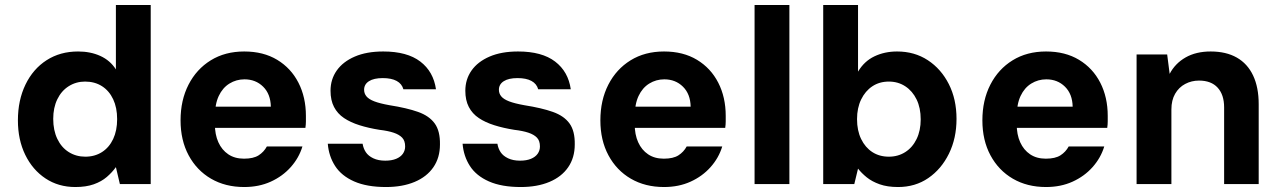

<svg xmlns="http://www.w3.org/2000/svg" viewBox="-20 -740 5150 772"><path d="M283 12Q215 12 163 -22.5Q111 -57 81.5 -117.5Q52 -178 52 -256Q52 -337 82.5 -400Q113 -463 167.5 -498Q222 -533 294 -533Q344 -533 383.5 -515Q423 -497 446 -461V-720H586V0H462L446 -68Q431 -47 409.5 -28.5Q388 -10 357 1Q326 12 283 12ZM323 -110Q361 -110 390 -128.5Q419 -147 435 -181Q451 -215 451 -261Q451 -307 435 -341Q419 -375 390 -393.5Q361 -412 322 -412Q286 -412 256.5 -393.5Q227 -375 210.5 -341Q194 -307 194 -262Q194 -216 210.5 -181.5Q227 -147 256.5 -128.5Q286 -110 323 -110Z M962 12Q886 12 828.5 -21.5Q771 -55 738.5 -115.5Q706 -176 706 -256Q706 -337 738 -399.5Q770 -462 827.5 -497.5Q885 -533 962 -533Q1039 -533 1094.5 -499.5Q1150 -466 1180 -407.5Q1210 -349 1210 -274Q1210 -264 1210 -252Q1210 -240 1208 -226H806V-311H1069Q1068 -362 1038 -391.5Q1008 -421 963 -421Q930 -421 902.5 -404Q875 -387 859.5 -354Q844 -321 844 -270V-241Q844 -199 858 -168Q872 -137 898 -119.5Q924 -102 961 -102Q999 -102 1020 -115.5Q1041 -129 1053 -151H1196Q1182 -105 1149 -68Q1116 -31 1068.5 -9.5Q1021 12 962 12Z M1532 12Q1455 12 1404 -10.5Q1353 -33 1327.5 -72.5Q1302 -112 1298 -162H1438Q1441 -143 1451 -128Q1461 -113 1481 -103.5Q1501 -94 1529 -94Q1555 -94 1573 -101.5Q1591 -109 1600 -122Q1609 -135 1609 -151Q1609 -174 1597 -186.5Q1585 -199 1562.5 -206.5Q1540 -214 1506 -218Q1462 -225 1425.5 -236.5Q1389 -248 1363 -265.5Q1337 -283 1323 -310Q1309 -337 1309 -375Q1309 -421 1334 -456.5Q1359 -492 1406.5 -512.5Q1454 -533 1521 -533Q1617 -533 1670 -492.5Q1723 -452 1733 -381H1602Q1596 -403 1575 -414.5Q1554 -426 1519 -426Q1483 -426 1463.5 -413.5Q1444 -401 1444 -379Q1444 -364 1453.5 -352.5Q1463 -341 1485 -332.5Q1507 -324 1546 -317Q1616 -306 1661 -290Q1706 -274 1728 -243.5Q1750 -213 1749 -159Q1749 -106 1722.5 -67.5Q1696 -29 1647 -8.5Q1598 12 1532 12Z M2074 12Q1997 12 1946 -10.5Q1895 -33 1869.5 -72.5Q1844 -112 1840 -162H1980Q1983 -143 1993 -128Q2003 -113 2023 -103.5Q2043 -94 2071 -94Q2097 -94 2115 -101.5Q2133 -109 2142 -122Q2151 -135 2151 -151Q2151 -174 2139 -186.5Q2127 -199 2104.5 -206.5Q2082 -214 2048 -218Q2004 -225 1967.5 -236.5Q1931 -248 1905 -265.5Q1879 -283 1865 -310Q1851 -337 1851 -375Q1851 -421 1876 -456.5Q1901 -492 1948.5 -512.5Q1996 -533 2063 -533Q2159 -533 2212 -492.5Q2265 -452 2275 -381H2144Q2138 -403 2117 -414.5Q2096 -426 2061 -426Q2025 -426 2005.5 -413.5Q1986 -401 1986 -379Q1986 -364 1995.5 -352.5Q2005 -341 2027 -332.5Q2049 -324 2088 -317Q2158 -306 2203 -290Q2248 -274 2270 -243.5Q2292 -213 2291 -159Q2291 -106 2264.5 -67.5Q2238 -29 2189 -8.5Q2140 12 2074 12Z M2650 12Q2574 12 2516.5 -21.5Q2459 -55 2426.5 -115.5Q2394 -176 2394 -256Q2394 -337 2426 -399.5Q2458 -462 2515.5 -497.5Q2573 -533 2650 -533Q2727 -533 2782.5 -499.5Q2838 -466 2868 -407.5Q2898 -349 2898 -274Q2898 -264 2898 -252Q2898 -240 2896 -226H2494V-311H2757Q2756 -362 2726 -391.5Q2696 -421 2651 -421Q2618 -421 2590.5 -404Q2563 -387 2547.5 -354Q2532 -321 2532 -270V-241Q2532 -199 2546 -168Q2560 -137 2586 -119.5Q2612 -102 2649 -102Q2687 -102 2708 -115.5Q2729 -129 2741 -151H2884Q2870 -105 2837 -68Q2804 -31 2756.5 -9.5Q2709 12 2650 12Z M3014 0V-720H3154V0Z M3591 12Q3548 12 3517 1Q3486 -10 3465 -27Q3444 -44 3430 -62L3415 0H3290V-720H3430V-452Q3455 -494 3496 -513.5Q3537 -533 3587 -533Q3657 -533 3710.5 -498Q3764 -463 3795 -402Q3826 -341 3826 -262Q3826 -184 3795.5 -122Q3765 -60 3712.5 -24Q3660 12 3591 12ZM3554 -110Q3591 -110 3620 -128.5Q3649 -147 3665.5 -181Q3682 -215 3682 -260Q3682 -306 3665.5 -340Q3649 -374 3620 -393Q3591 -412 3554 -412Q3516 -412 3487.5 -393Q3459 -374 3442.5 -340Q3426 -306 3426 -261Q3426 -215 3442.5 -181Q3459 -147 3487.5 -128.5Q3516 -110 3554 -110Z M4186 12Q4110 12 4052.5 -21.5Q3995 -55 3962.5 -115.5Q3930 -176 3930 -256Q3930 -337 3962 -399.5Q3994 -462 4051.5 -497.5Q4109 -533 4186 -533Q4263 -533 4318.5 -499.5Q4374 -466 4404 -407.5Q4434 -349 4434 -274Q4434 -264 4434 -252Q4434 -240 4432 -226H4030V-311H4293Q4292 -362 4262 -391.5Q4232 -421 4187 -421Q4154 -421 4126.5 -404Q4099 -387 4083.5 -354Q4068 -321 4068 -270V-241Q4068 -199 4082 -168Q4096 -137 4122 -119.5Q4148 -102 4185 -102Q4223 -102 4244 -115.5Q4265 -129 4277 -151H4420Q4406 -105 4373 -68Q4340 -31 4292.5 -9.5Q4245 12 4186 12Z M4550 0V-521H4673L4683 -443Q4705 -485 4747 -509Q4789 -533 4848 -533Q4910 -533 4953 -508.5Q4996 -484 5018.5 -436.5Q5041 -389 5041 -321V0H4902V-308Q4902 -359 4876 -387.5Q4850 -416 4801 -416Q4771 -416 4745.5 -402.5Q4720 -389 4705 -363Q4690 -337 4690 -300V0Z"/></svg>

Font: DM Sans 10pt ExtraBold
Style: Regular
Weight: 800
Version: Version 4.004;gftools[0.9.30]